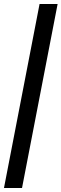

<svg xmlns="http://www.w3.org/2000/svg" viewBox="-20 -828 310 968"><path d="M0 120 179.5 -808H270.5L91 120Z"/></svg>

Font: Encode Sans Condensed Medium
Style: Regular
Weight: 500
Width: 3
Designer: Multiple Designers
Foundry: Impallari Type
Version: Version 3.000; ttfautohint (v1.8.3) -l 8 -r 50 -G 200 -x 14 